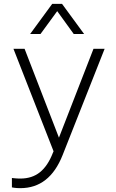

<svg xmlns="http://www.w3.org/2000/svg" viewBox="-20 -784 606 1000"><path d="M137 -607 252 -764H303L418 -607H364L278 -726L191 -607ZM86 196Q67 196 54.5 194Q42 192 42 192V143Q42 143 56 144.5Q70 146 86 146Q147 146 188 113Q229 80 255 13L259 4L50 -530H108L287 -67L467 -530H525L306 24Q238 196 86 196Z"/></svg>

Font: Be Vietnam Pro ExtraLight
Style: Regular
Weight: 200
Designer: Lam Bao, Tony Le, Vietanh Nguyen
Foundry: Yellow Type Foundry
Version: Version 1.002; ttfautohint (v1.8.3)